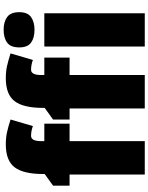

<svg xmlns="http://www.w3.org/2000/svg" viewBox="100 -917 817 1057"><g transform="rotate(-90 508.5 -388.5)"><path d="M356 -414V-553H260V-570Q260 -626 289 -626Q315 -626 343 -616L379 -739Q338 -752 308.5 -758.5Q279 -765 242 -765Q153 -765 116 -716.5Q79 -668 79 -559V-551L15 -505V-414H76V0H260V-414ZM720 -414V-553H624V-570Q624 -626 653 -626Q679 -626 707 -616L743 -739Q702 -752 672.5 -758.5Q643 -765 606 -765Q517 -765 480 -716.5Q443 -668 443 -559V-551L379 -505V-414H440V0H624V-414ZM873 -777Q828 -777 802 -757.5Q776 -738 776 -691Q776 -645 802.5 -626Q829 -607 873 -607Q916 -607 943 -626Q970 -645 970 -691Q970 -738 943.5 -757.5Q917 -777 873 -777ZM964 -553H781V0H964Z"/></g></svg>

Font: Noto Sans Display SemiCondensed Black
Style: Regular
Weight: 900
Width: 4
Designer: Monotype Design Team
Foundry: Monotype Imaging Inc.
Version: Version 1.900